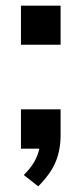

<svg xmlns="http://www.w3.org/2000/svg" viewBox="-20 -525 288 678"><path d="M54 -367V-505H194V-367ZM115 133 64 93Q89 68 101.5 45.5Q114 23 119 0H54V-139H194V-47Q194 4 176.5 46.5Q159 89 115 133Z"/></svg>

Font: MulishBold
Style: Bold
Weight: 700
Designer: Vernon Adams
Foundry: Vernon Adams
Version: Version 3.602; ttfautohint (v1.8.3)